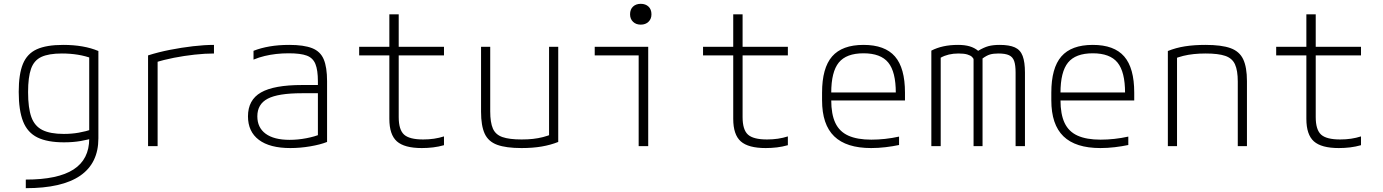

<svg xmlns="http://www.w3.org/2000/svg" viewBox="-20 -765 7240 1005"><path d="M115 175Q283 175 365 122Q447 69 447 -39V-489L465 -458Q428 -472 388 -478.5Q348 -485 304 -485Q235 -485 196.5 -467Q158 -449 142.5 -405Q127 -361 127 -283Q127 -200 144 -152.5Q161 -105 202 -84.5Q243 -64 314 -64Q355 -64 392 -70.5Q429 -77 465 -89L474 -44Q443 -34 403 -27Q363 -20 315 -20Q228 -20 176 -45.5Q124 -71 101 -129Q78 -187 78 -284Q78 -377 100 -430.5Q122 -484 172.5 -507Q223 -530 311 -530Q419 -530 495 -498V-41Q495 89 400 154.5Q305 220 115 220Z M755 -475Q808 -492 869 -504Q930 -516 990 -523Q1050 -530 1100 -530V-485Q1053 -485 998.5 -479Q944 -473 890 -462.5Q836 -452 790 -437L805 -461V0H755Z M1500 10Q1392 10 1335 -33Q1278 -76 1278 -156Q1278 -242 1346 -281Q1414 -320 1561 -320H1666V-277H1560Q1436 -277 1381.5 -248.5Q1327 -220 1327 -156Q1327 -97 1370.5 -65Q1414 -33 1496 -33Q1539 -33 1583.5 -41.5Q1628 -50 1658 -63L1644 -35V-339Q1644 -398 1631 -430Q1618 -462 1585.5 -474Q1553 -486 1492 -486Q1457 -486 1426 -482.5Q1395 -479 1365.5 -472Q1336 -465 1307 -453V-499Q1345 -514 1391.5 -522Q1438 -530 1494 -530Q1570 -530 1613.5 -513Q1657 -496 1674.5 -454.5Q1692 -413 1692 -340V-22Q1657 -8 1604 1Q1551 10 1500 10Z M2188 10Q2097 10 2057.5 -25Q2018 -60 2018 -143V-475H1860V-520H2018V-690H2067V-520H2304V-475H2067V-152Q2067 -86 2095 -60.5Q2123 -35 2195 -35Q2225 -35 2252 -39Q2279 -43 2304 -51V-5Q2276 3 2247 6.5Q2218 10 2188 10Z M2710 10Q2629 10 2582.5 -7Q2536 -24 2517 -65.5Q2498 -107 2498 -180V-520H2546V-182Q2546 -124 2560 -92Q2574 -60 2610 -47.5Q2646 -35 2710 -35Q2743 -35 2770 -38Q2797 -41 2822.5 -47.5Q2848 -54 2874 -65L2854 -34V-520H2902V-22Q2862 -6 2815 2Q2768 10 2710 10Z M3323 0V-475H3093V-520H3373V0ZM3334 -636Q3309 -636 3293.5 -651Q3278 -666 3278 -690Q3278 -716 3293.5 -730.5Q3309 -745 3334 -745Q3359 -745 3374.5 -730.5Q3390 -716 3390 -690Q3390 -666 3374.5 -651Q3359 -636 3334 -636Z M3988 10Q3897 10 3857.5 -25Q3818 -60 3818 -143V-475H3660V-520H3818V-690H3867V-520H4104V-475H3867V-152Q3867 -86 3895 -60.5Q3923 -35 3995 -35Q4025 -35 4052 -39Q4079 -43 4104 -51V-5Q4076 3 4047 6.5Q4018 10 3988 10Z M4540 10Q4410 10 4346.5 -51.5Q4283 -113 4283 -240V-280Q4283 -409 4335.5 -469.5Q4388 -530 4500 -530Q4612 -530 4664.5 -469.5Q4717 -409 4717 -280V-239H4309V-281H4686L4669 -265V-279Q4669 -389 4629.5 -437.5Q4590 -486 4500 -486Q4410 -486 4370.5 -437.5Q4331 -389 4331 -279V-241Q4331 -167 4352.5 -121.5Q4374 -76 4420.5 -55Q4467 -34 4541 -34Q4576 -34 4613 -38Q4650 -42 4686 -50V-6Q4653 1 4615 5.5Q4577 10 4540 10Z M4855 0V-500Q4884 -515 4918.5 -522.5Q4953 -530 4995 -530Q5030 -530 5055.5 -522.5Q5081 -515 5100 -499Q5130 -517 5154 -523.5Q5178 -530 5213 -530Q5263 -530 5292 -517Q5321 -504 5333 -472Q5345 -440 5345 -385V0H5296V-385Q5296 -424 5288.5 -445.5Q5281 -467 5261.5 -476Q5242 -485 5206 -485Q5180 -485 5162.5 -480Q5145 -475 5123 -459V0H5076V-454Q5076 -459 5068 -467Q5060 -475 5043 -480Q5026 -485 4997 -485Q4943 -485 4904 -463V0Z M5740 10Q5610 10 5546.5 -51.5Q5483 -113 5483 -240V-280Q5483 -409 5535.5 -469.5Q5588 -530 5700 -530Q5812 -530 5864.5 -469.5Q5917 -409 5917 -280V-239H5509V-281H5886L5869 -265V-279Q5869 -389 5829.5 -437.5Q5790 -486 5700 -486Q5610 -486 5570.5 -437.5Q5531 -389 5531 -279V-241Q5531 -167 5552.5 -121.5Q5574 -76 5620.5 -55Q5667 -34 5741 -34Q5776 -34 5813 -38Q5850 -42 5886 -50V-6Q5853 1 5815 5.5Q5777 10 5740 10Z M6093 -498Q6135 -515 6182.5 -522.5Q6230 -530 6290 -530Q6374 -530 6421 -513Q6468 -496 6487.5 -454.5Q6507 -413 6507 -340V0H6459V-338Q6459 -396 6444.5 -428Q6430 -460 6393.5 -472.5Q6357 -485 6291 -485Q6258 -485 6229 -482Q6200 -479 6173.5 -472.5Q6147 -466 6118 -454L6141 -486V0H6093Z M6988 10Q6897 10 6857.5 -25Q6818 -60 6818 -143V-475H6660V-520H6818V-690H6867V-520H7104V-475H6867V-152Q6867 -86 6895 -60.5Q6923 -35 6995 -35Q7025 -35 7052 -39Q7079 -43 7104 -51V-5Q7076 3 7047 6.5Q7018 10 6988 10Z"/></svg>

Font: M PLUS Code Latin Expanded Light
Style: Regular
Weight: 300
Width: 7
Designer: Coji Morishita
Foundry: UNDERFOREST DESIGN
Version: Version 1.002; ttfautohint (v1.8.3)